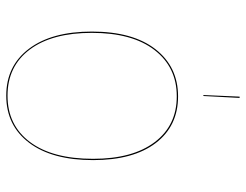

<svg xmlns="http://www.w3.org/2000/svg" viewBox="-104 -654 768 599"><g transform="rotate(90 279.5 -355.0)"><path d="M480 -262Q480 -134 426 -62.5Q372 9 279 9Q186 9 132.5 -62Q79 -133 79 -258Q79 -386 134 -456.5Q189 -527 281 -527Q374 -527 427 -457Q480 -387 480 -262ZM83 -258Q83 -134 135 -64.5Q187 5 279 5Q371 5 423.5 -65Q476 -135 476 -262Q476 -385 424 -454Q372 -523 281 -523Q190 -523 136.5 -453.5Q83 -384 83 -258ZM286 -719 280 -606H277L282 -719Z"/></g></svg>

Font: FiraGO Four
Style: Regular
Weight: 100
Designer: bBox Type
Foundry: bBox Type GmbH
Version: Version 1.001